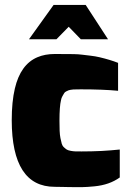

<svg xmlns="http://www.w3.org/2000/svg" viewBox="-20 -756 530 782"><path d="M419.9 -596.2H309.1L259.8 -647L210 -596.2H98.1L198.2 -735.8H329.1ZM312 6.3H296.9L259.8 5.9Q244.1 5.9 235.4 5.4L203.1 4.9Q28.3 4.9 27.8 -266.1Q27.8 -341.8 40.5 -395.5Q63.5 -493.7 132.3 -522.9Q163.1 -536.1 203.1 -536.1Q259.8 -536.1 279.8 -535.6Q299.8 -535.2 313.2 -533.4Q326.7 -531.7 347.7 -529.3Q368.7 -526.9 385.3 -522.9Q428.7 -512.7 460.9 -500V-386.2Q399.4 -392.1 309.1 -392.1Q285.6 -392.1 278.3 -391.6L274.9 -391.1Q265.1 -390.1 261.2 -388.7L259.3 -388.2Q255.9 -386.7 249.8 -383.8Q243.7 -380.9 241.2 -376.2Q238.8 -371.6 234.4 -364.5Q230 -357.4 228.5 -348.1Q222.2 -322.8 222.2 -264.2Q222.2 -240.7 222.9 -223.6Q223.6 -206.5 226.1 -193.8Q228.5 -181.2 231 -172.9L231.4 -170.9Q233.9 -162.1 240.5 -156Q247.1 -149.9 252.2 -146.7Q257.3 -143.6 268.1 -141.6Q278.8 -139.6 287.4 -139.4Q295.9 -139.2 312 -139.2Q353 -139.2 392.1 -141.1L400.4 -141.6Q428.7 -143.1 467.8 -147V-33.2Q446.8 -18.1 420.9 -9Q395 0 365 2.9Q335 5.9 312 6.3Z"/></svg>

Font: Squarion Black
Style: Regular
Weight: 900
Designer: Natanael Gama
Version: Version 1.00;September 12, 2019;FontCreator 11.5.0.2425 64-b